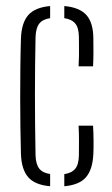

<svg xmlns="http://www.w3.org/2000/svg" viewBox="-20 -626 380 651"><path d="M51 -103.5Q50 -145 49.2 -193Q48.5 -241 48.5 -292.5Q48.5 -344 49 -395.5Q49.5 -447 51 -495.5Q53 -549 76 -575Q99 -601 150 -605.5V-564.5Q124.5 -560.5 113 -545.8Q101.5 -531 100.5 -500Q99.5 -453.5 99 -404.5Q98.5 -355.5 98.5 -304.8Q98.5 -254 99 -202.2Q99.5 -150.5 100.5 -99.5Q101.5 -69 113.2 -54.2Q125 -39.5 150 -36V5.5Q98.5 1 75.8 -25Q53 -51 51 -103.5ZM198 5.5V-35.5Q223.5 -39.5 235.2 -54Q247 -68.5 247.5 -99.5Q247.5 -123 247.8 -146.5Q248 -170 246.5 -200H295.5Q297 -177 297.2 -149.2Q297.5 -121.5 296.5 -103.5Q294 -51 271.5 -25Q249 1 198 5.5ZM246.5 -401Q247.5 -419.5 247.8 -436.8Q248 -454 247.8 -470Q247.5 -486 247.5 -501Q247 -532 235.2 -546.2Q223.5 -560.5 198 -564.5V-605.5Q249.5 -601 272.8 -575.2Q296 -549.5 296.5 -496.5Q296.5 -474.5 296.8 -451Q297 -427.5 295.5 -401Z"/></svg>

Font: Big Shoulders Stencil Text ExtraLight
Style: Regular
Weight: 250
Version: Version 2.001